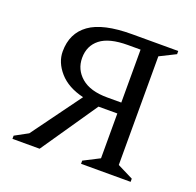

<svg xmlns="http://www.w3.org/2000/svg" viewBox="-118 -785 931 910"><g transform="rotate(20 348.0 -330.0)"><path d="M172 0H35V-16L101 -52L282 -300Q202 -319 159.5 -367.5Q117 -416 117 -471Q117 -563 184.5 -611.5Q252 -660 398 -660H631V-644L551 -604V-56L631 -16V0H381V-16L461 -57V-283H366ZM390 -338H461V-605H397Q303 -605 258.5 -570Q214 -535 214 -474Q214 -415 259 -376.5Q304 -338 390 -338Z"/></g></svg>

Font: Spectral SC
Style: Regular
Weight: 400
Designer: Jean-Baptiste Levee
Foundry: Production Type
Version: Version 2.001